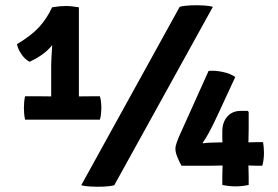

<svg xmlns="http://www.w3.org/2000/svg" viewBox="-20 -709 1066 735"><path d="M282 -300H176V-462Q176 -473.5 177.2 -493Q178.5 -512.5 179.8 -534.5Q181 -556.5 180.5 -574L179.5 -681Q193.5 -683.5 206.5 -684.8Q219.5 -686 231.5 -686Q244 -686 255.2 -684.8Q266.5 -683.5 282 -681ZM127 -340.5Q136.5 -340.5 152 -340.2Q167.5 -340 176 -340H282Q290.5 -340 308 -340.2Q325.5 -340.5 334 -340.5H362.5Q365.5 -330 366.8 -318.2Q368 -306.5 368 -295.5Q368 -285.5 366.8 -273.8Q365.5 -262 362.5 -251H76Q73.5 -262.5 72.5 -273.5Q71.5 -284.5 71.5 -295.5Q71.5 -305.5 72.5 -317.8Q73.5 -330 76 -340.5ZM45 -540Q99.5 -572.5 129.2 -604.8Q159 -637 179.5 -681L216 -613.5Q201.5 -560 172.8 -528Q144 -496 93.5 -472.5Q75.5 -481.5 62 -501.5Q48.5 -521.5 45 -540ZM668 -683Q685.5 -687.5 711.2 -688.5Q737 -689.5 760.5 -688Q784 -686.5 795 -683L417.5 0Q401 4.5 375 5.5Q349 6.5 325.5 5Q302 3.5 291 0ZM675 -74.5Q666 -90 658.8 -108Q651.5 -126 651.5 -139.5Q651.5 -149.5 656.8 -164.2Q662 -179 665.5 -186.5L778.5 -437.5Q803 -440 833.2 -433.5Q863.5 -427 880.5 -414L818.5 -280Q812 -266 801.5 -244Q791 -222 779 -199.8Q767 -177.5 756 -162.5L757.5 -160.5Q771.5 -162.5 787.8 -163Q804 -163.5 818.2 -163.8Q832.5 -164 838.5 -164H931.5Q939 -164 948 -164.5Q957 -165 965 -165H987Q988.5 -156.5 989.5 -145.8Q990.5 -135 990.5 -124.5Q990.5 -111 988.8 -97.5Q987 -84 984 -74.5H962Q955.5 -74.5 946.2 -75Q937 -75.5 931 -75.5H832Q823.5 -75.5 810 -75Q796.5 -74.5 785 -74.5ZM831 -32.5Q831 -45 831.5 -55.2Q832 -65.5 832 -75.5V-147.5Q832 -153.5 831.5 -163.5Q831 -173.5 831 -179.5V-206.5Q831 -240.5 850 -262.5Q869 -284.5 901.5 -284.5H928L932 -280.5V-217Q932 -203.5 931.5 -189.8Q931 -176 931 -164V-75.5Q931 -65.5 931.5 -55.2Q932 -45 932 -32.5V-1Q920.5 1.5 907.2 3Q894 4.5 881.5 4.5Q869 4.5 855.8 3Q842.5 1.5 831 -1Z"/></svg>

Font: Signika SemiBold
Style: Regular
Weight: 600
Designer: Anna Giedry
Foundry: Anna Giedry
Version: Version 2.001